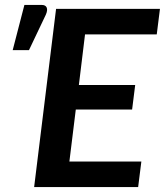

<svg xmlns="http://www.w3.org/2000/svg" viewBox="-20 -759 669 779"><path d="M31.5 0ZM629 -723H207.5L118.5 0H540.5L553.5 -103.5H261.5L287.5 -314.5H516L528.5 -414H300L325 -619.5H616ZM31.5 -555.5H97.5L166 -699.5C171.3 -711.5 172.5 -721.1 169.5 -728.2C166.5 -735.4 159.7 -739 149 -739H79Z"/></svg>

Font: Lato
Style: Bold Italic
Weight: 700
Italic angle: -7°
Designer: Lukasz Dziedzic
Foundry: tyPoland Lukasz Dziedzic
Version: Version 2.007; 2014-02-27